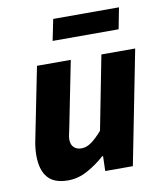

<svg xmlns="http://www.w3.org/2000/svg" viewBox="-80 -750 707 828"><g transform="rotate(-10 274.0 -336.5)"><path d="M152 12Q91 12 63 -21Q35 -54 35 -117Q35 -134 37 -152Q39 -170 43 -188L105 -498H253L195 -207Q192 -193 189.5 -181.5Q187 -170 187 -161Q187 -138 199.5 -126Q212 -114 233 -114Q254 -114 275.5 -129Q297 -144 324 -175L387 -498H535L437 0H316L318 -65H314Q281 -35 239 -11.5Q197 12 152 12ZM190 -592 209 -685H497L479 -592Z"/></g></svg>

Font: Source Sans 3 ExtraLight ExtraBold
Style: Italic
Weight: 800
Italic angle: -11°
Version: Version 3.052;hotconv 1.1.0;makeotfexe 2.6.0